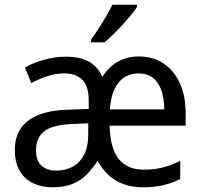

<svg xmlns="http://www.w3.org/2000/svg" viewBox="-20 -786 856 816"><path d="M570 -546Q631 -546 675.5 -516Q720 -486 744.5 -432Q769 -378 769 -306V-252H446Q448 -156 484.5 -110.5Q521 -65 590 -65Q637 -65 673 -74.5Q709 -84 746 -102V-25Q709 -7 672 1.5Q635 10 587 10Q544 10 507.5 -2.5Q471 -15 443 -40.5Q415 -66 395 -103Q373 -69 347.5 -43.5Q322 -18 287 -4Q252 10 203 10Q158 10 121.5 -7Q85 -24 64 -59.5Q43 -95 43 -149Q43 -203 68 -240Q93 -277 144 -297.5Q195 -318 272 -320L357 -323V-357Q357 -422 329 -448Q301 -474 254 -474Q217 -474 180.5 -462Q144 -450 113 -433L86 -499Q120 -519 167 -532Q214 -545 260 -545Q319 -545 357 -524.5Q395 -504 415 -459Q440 -500 479.5 -523Q519 -546 570 -546ZM286 -259Q200 -255 166.5 -227Q133 -199 133 -148Q133 -103 156.5 -82Q180 -61 219 -61Q258 -61 288.5 -77.5Q319 -94 337 -128Q355 -162 355 -214V-262ZM569 -474Q515 -474 483.5 -434.5Q452 -395 447 -321H678Q678 -367 666 -401.5Q654 -436 630 -455Q606 -474 569 -474ZM562 -756Q553 -742 536.5 -722Q520 -702 500.5 -680.5Q481 -659 461 -639.5Q441 -620 424 -606H367V-618Q381 -637 398 -663Q415 -689 431 -716.5Q447 -744 458 -766H562Z"/></svg>

Font: Noto Sans Display
Style: Regular
Weight: 400
Designer: Monotype Design Team
Foundry: Monotype Imaging Inc.
Version: Version 2.003